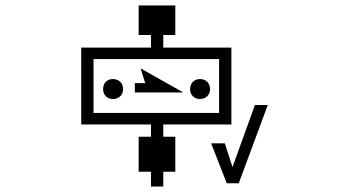

<svg xmlns="http://www.w3.org/2000/svg" viewBox="-20 -739 1240 702"><path d="M322 -523H781V-326H322ZM532 -284V-239H487V-111H532V-57H577V-111H621V-239H577V-284H826V-565H577V-611H621V-719H487V-611H532V-565H277V-284ZM809 -69H853L959 -355H912L830 -128L802 -215H752ZM357 -413C357 -392 371 -377 393 -377C415 -377 430 -392 430 -413C430 -435 415 -450 393 -450C371 -450 357 -435 357 -413ZM511 -435H473V-401H650L494 -489ZM675 -413C675 -392 690 -377 711 -377C733 -377 748 -392 748 -413C748 -435 733 -450 711 -450C690 -450 675 -435 675 -413Z"/></svg>

Font: CryptoKit_GRILLE 1.4
Style: Regular
Weight: 400
Monospace: yes
Designer: Oceane Juvin
Foundry: http://www.head-geneve.ch
Version: Version 1.004